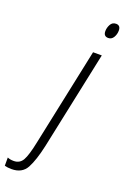

<svg xmlns="http://www.w3.org/2000/svg" viewBox="-309 -780 702 1075"><g transform="rotate(20 41.5 -242.5)"><path d="M212 -694Q212 -725 185 -725Q163 -725 152.5 -705.5Q142 -686 142 -666Q142 -635 170 -635Q190 -635 201 -653.5Q212 -672 212 -694ZM47 52 170 -531H118L-4 48Q-21 132 -38.5 162.5Q-56 193 -92 193Q-114 193 -129 186V235Q-112 240 -88 240Q-25 240 1 192Q27 144 47 52Z"/></g></svg>

Font: Noto Sans Display Condensed Light
Style: Italic
Weight: 300
Width: 3
Designer: Monotype Design team
Foundry: Monotype Imaging Inc.
Version: 1.000